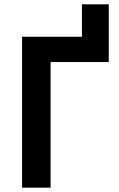

<svg xmlns="http://www.w3.org/2000/svg" viewBox="-20 -868 550 888"><path d="M82 0V-698H359V-848H483V-581H214V0Z"/></svg>

Font: IBM Plex Sans SemiBold
Style: Regular
Weight: 600
Designer: Mike Abbink, Paul van der Laan, Pieter van Rosmalen
Foundry: Bold Monday
Version: Version 3.201